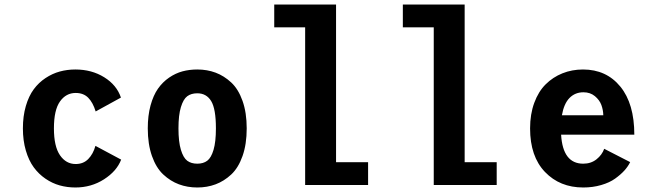

<svg xmlns="http://www.w3.org/2000/svg" viewBox="-20 -820 2890 851"><path d="M517 -112.5Q497.5 -61.5 441 -25.2Q384.5 11 314 11Q278 11 244.8 1.8Q211.5 -7.5 181.5 -28Q151.5 -48.5 129.5 -78.5Q107.5 -108.5 94.5 -152.8Q81.5 -197 81.5 -251Q81.5 -305.5 94.5 -350Q107.5 -394.5 129.5 -424.2Q151.5 -454 181.8 -474Q212 -494 245 -503Q278 -512 314 -512Q386.5 -512 442 -477.5Q497.5 -443 516 -387.5L404 -326Q392 -365.5 371 -386.8Q350 -408 315.5 -408Q272.5 -408 245.8 -370.2Q219 -332.5 219 -251Q219 -171 245.8 -132Q272.5 -93 315.5 -93Q349.5 -93 371.2 -115.2Q393 -137.5 403 -173.5Z M635 -251Q635 -307.5 647.2 -352.5Q659.5 -397.5 680.2 -427Q701 -456.5 729.5 -476Q758 -495.5 789 -503.8Q820 -512 854.5 -512Q898 -512 935.5 -498Q973 -484 1004.8 -454.5Q1036.5 -425 1055 -372.8Q1073.5 -320.5 1073.5 -251Q1073.5 -181 1055 -128.5Q1036.5 -76 1004.8 -46.5Q973 -17 935.5 -3Q898 11 854.5 11Q811 11 773.2 -3Q735.5 -17 703.8 -46.5Q672 -76 653.5 -128.5Q635 -181 635 -251ZM854.5 -94.5Q881 -94.5 898.5 -107.5Q916 -120.5 926.5 -156Q937 -191.5 937 -251Q937 -337.5 916 -372Q895 -406.5 854.5 -406.5Q827.5 -406.5 810 -393.5Q792.5 -380.5 781.8 -345.2Q771 -310 771 -251Q771 -191.5 781.8 -156Q792.5 -120.5 810 -107.5Q827.5 -94.5 854.5 -94.5Z M1469.5 -101H1611.5V0H1332.5V-699H1195.5V-800H1469.5Z M2039.5 -101H2181.5V0H1902.5V-699H1765.5V-800H2039.5Z M2773 -101.5Q2764 -82.5 2747.5 -64.2Q2731 -46 2706.2 -28.2Q2681.5 -10.5 2644.5 0.2Q2607.5 11 2565 11Q2461.5 11 2395.5 -57.8Q2329.5 -126.5 2329.5 -251Q2329.5 -314 2348 -364.2Q2366.5 -414.5 2398.5 -446.2Q2430.5 -478 2472.8 -495Q2515 -512 2564 -512Q2667.5 -512 2729.5 -436.2Q2791.5 -360.5 2791.5 -223H2467Q2474.5 -94.5 2565 -94.5Q2599.5 -94.5 2624 -114Q2648.5 -133.5 2658 -160.5ZM2566 -411Q2529 -411 2504.2 -385.8Q2479.5 -360.5 2470.5 -309H2654Q2653.5 -332.5 2645.5 -354.5Q2637.5 -376.5 2616.8 -393.8Q2596 -411 2566 -411Z"/></svg>

Font: League Mono Narrow SemiBold
Style: Regular
Weight: 600
Width: 3
Designer: Tyler Finck
Foundry: The League of Moveable Type / Tyler Finck
Version: Version 2.210